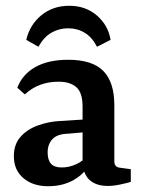

<svg xmlns="http://www.w3.org/2000/svg" viewBox="-20 -637 490 665"><path d="M147 8Q94 8 61 -20Q28 -48 28 -96Q28 -137 51 -163Q74 -189 111 -202.5Q148 -216 189 -218L285 -224V-180L216 -174Q178 -173 161.5 -155Q145 -137 145 -109Q145 -83 156.5 -70Q168 -57 194 -57Q220 -57 244.5 -68.5Q269 -80 283 -98L293 -73Q273 -35 235 -13.5Q197 8 147 8ZM40 -333Q57 -379 102 -404.5Q147 -430 216 -430Q300 -430 338 -391Q376 -352 376 -273V-78Q376 -58 396 -56L433 -51V-7Q420 -3 396.5 2Q373 7 353 7Q317 7 294.5 -10Q272 -27 266 -66V-268Q266 -316 244.5 -335Q223 -354 183 -354Q149 -354 120 -343.5Q91 -333 66 -310ZM220 -617Q277 -617 316 -583Q355 -549 363 -499L316 -475Q299 -508 273.5 -523.5Q248 -539 216 -539Q185 -539 158.5 -524Q132 -509 113 -475L71 -499Q83 -551 123 -584Q163 -617 220 -617Z"/></svg>

Font: Yrsa SemiBold
Style: Regular
Weight: 600
Version: Version 2.004